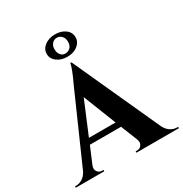

<svg xmlns="http://www.w3.org/2000/svg" viewBox="-236 -1089 1190 1248"><g transform="rotate(-30 359.0 -465.5)"><path d="M243 -847Q243 -883 274.5 -907Q306 -931 352.5 -931Q399 -931 429.5 -908Q460 -885 460 -848.5Q460 -812 429 -788Q398 -764 351.5 -764Q305 -764 274 -787.5Q243 -811 243 -847ZM308 -817Q322 -789 348 -789Q374 -789 388.5 -805Q403 -821 403 -847Q403 -873 388.5 -889.5Q374 -906 352 -906Q330 -906 316 -889.5Q302 -873 302 -851.5Q302 -830 308 -817ZM737 -10H746V0H427V-10H436Q458 -10 468.5 -23.5Q479 -37 479 -49Q479 -61 474 -73L425 -196H191L139 -73Q134 -60 134 -48.5Q134 -37 144.5 -23.5Q155 -10 178 -10H186V0H-28V-10H-19Q4 -10 27 -24Q50 -38 65 -66L296 -589Q343 -688 346 -720H355L652 -68Q667 -39 690 -24.5Q713 -10 737 -10ZM208 -238H408L311 -484Z"/></g></svg>

Font: Cinzel Decorative
Style: Bold
Weight: 700
Version: Version 1.002;PS 001.002;hotconv 1.0.56;makeotf.lib2.0.21325